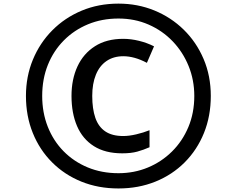

<svg xmlns="http://www.w3.org/2000/svg" viewBox="-20 -873 1310 1062"><path d="M635.3 169.4Q523.4 169.4 430.2 131.6Q336.9 93.8 268.1 24.9Q199.2 -43.9 161.4 -137.5Q123.5 -231 123.5 -342.3Q123.5 -450.2 161.9 -543Q200.2 -635.7 269.3 -705.3Q338.4 -774.9 431.6 -814Q524.9 -853 635.3 -853Q741.2 -853 833.7 -815.2Q926.3 -777.3 996.3 -708.7Q1066.4 -640.1 1106.2 -546.6Q1146 -453.1 1146 -342.3Q1146 -231 1108.2 -137.5Q1070.3 -43.9 1001.7 24.9Q933.1 93.8 839.6 131.6Q746.1 169.4 635.3 169.4ZM656.2 -24.9Q562 -24.9 499.5 -64.5Q437 -104 406.2 -175.5Q375.5 -247.1 375.5 -342.3Q375.5 -434.1 408.4 -505.4Q441.4 -576.7 505.4 -617.4Q569.3 -658.2 661.6 -658.2Q704.1 -658.2 748.8 -647.2Q793.5 -636.2 832 -616.7L792.5 -525.4Q757.8 -543.9 724.9 -553Q691.9 -562 662.6 -562Q607.9 -562 569.1 -535.4Q530.3 -508.8 510.3 -459.5Q490.2 -410.2 490.2 -342.3Q490.2 -271 507.3 -221.4Q524.4 -171.9 562.3 -146.2Q600.1 -120.6 661.6 -120.6Q693.8 -120.6 733.6 -129.9Q773.4 -139.2 807.1 -152.8V-58.6Q773.9 -43.9 739.5 -34.4Q705.1 -24.9 656.2 -24.9ZM635.3 85Q722.2 85 798.1 53.5Q874 22 931.6 -35.2Q989.3 -92.3 1022 -170.4Q1054.7 -248.5 1054.7 -342.3Q1054.7 -430.2 1023.2 -507.8Q991.7 -585.4 935.1 -644.5Q878.4 -703.6 801.8 -737.1Q725.1 -770.5 635.3 -770.5Q543.9 -770.5 467 -738.8Q390.1 -707 333 -649.4Q275.9 -591.8 244.6 -513.7Q213.4 -435.5 213.4 -342.3Q213.4 -250.5 244.1 -172.4Q274.9 -94.2 331.5 -36.6Q388.2 21 465.3 53Q542.5 85 635.3 85Z"/></svg>

Font: Noto Emoji SemiBold
Style: Regular
Weight: 600
Version: Version 2.000